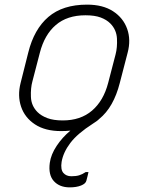

<svg xmlns="http://www.w3.org/2000/svg" viewBox="-20 -556 640 829"><path d="M195 147Q200 111 224.5 74Q249 37 284 8Q265 10 244 10Q175 10 131 -19Q87 -48 71 -95.5Q55 -143 69 -198L102 -329Q127 -430 189 -483Q251 -536 356 -536Q424 -536 468 -507.5Q512 -479 529 -431.5Q546 -384 531 -328L497 -197Q484 -146 462 -107Q440 -68 408 -42Q403 -37 396 -32Q389 -27 381 -22Q314 21 283.5 61.5Q253 102 246 143Q241 176 253.5 190.5Q266 205 288 205Q308 205 321.5 201Q335 197 350 187H362Q361 192 358 204.5Q355 217 353 224Q350 237 330 245Q310 253 281 253Q237 253 212.5 226Q188 199 195 147ZM349 -490Q270 -490 221 -448Q172 -406 152 -328L120 -205Q112 -176 113.5 -137.5Q115 -99 142 -72Q158 -56 184.5 -46Q211 -36 251 -36Q328 -36 377.5 -78.5Q427 -121 447 -198L479 -321Q487 -351 485 -389.5Q483 -428 456 -455Q440 -471 414.5 -480.5Q389 -490 349 -490Z"/></svg>

Font: Recursive Mn Lnr St Lt
Style: Italic
Weight: 300
Italic angle: -15°
Monospace: yes
Version: Version 1.079;hotconv 1.0.112;makeotfexe 2.5.65598; ttfautoh